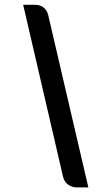

<svg xmlns="http://www.w3.org/2000/svg" viewBox="-20 -748 466 816"><path d="M78.5 -727.5H129Q150.5 -727.5 164.8 -716.5Q179 -705.5 184.5 -685.5L355.5 48.5H305.5Q286.5 48.5 270 37Q253.5 25.5 248 3.5Z"/></svg>

Font: Lato 2
Style: Bold Italic
Weight: 700
Italic angle: -7°
Designer: Lukasz Dziedzic with Adam Twardoch and Botio Nikoltchev
Foundry: tyPoland Lukasz Dziedzic
Version: Version 2.015; 2015-08-06; http://www.latofonts.com/